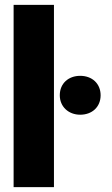

<svg xmlns="http://www.w3.org/2000/svg" viewBox="-20 -770 462 790"><path d="M36 0H202V-750H36ZM226 -378C226 -331 262 -298 310 -298C359 -298 394 -330 394 -378C394 -426 359 -458 310 -458C262 -458 226 -427 226 -378Z"/></svg>

Font: Asimov Pro
Style: Ult
Weight: 900
Designer: Google
Version: Version 2.000980; 2014